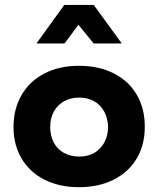

<svg xmlns="http://www.w3.org/2000/svg" viewBox="-20 -758 651 790"><path d="M304.7 12.2Q224.5 12.2 163.6 -18.5Q102.6 -49.1 69.1 -105.4Q35.6 -161.6 35.6 -235.5Q35.6 -310.3 69.1 -367.6Q102.5 -424.8 163.5 -456.1Q224.5 -487.3 304.7 -487.3Q386.2 -487.3 448 -456.1Q509.8 -424.8 543 -367.7Q576.2 -310.5 575.7 -235.4Q575.7 -161.1 542 -105.1Q508.4 -49.1 447 -18.5Q385.6 12.2 304.7 12.2ZM306.6 -113.8Q341.3 -113.8 367.6 -128.8Q393.9 -143.9 409.1 -171.6Q424.3 -199.2 424.8 -235.4Q423.8 -271.5 408.7 -299.1Q393.6 -326.7 367.1 -341.6Q340.6 -356.4 306.6 -356.4Q271.1 -356.4 243.9 -341.6Q216.8 -326.7 201.7 -299.2Q186.5 -271.6 186.5 -235.4Q186.5 -199.2 201.2 -171.5Q215.9 -143.9 243.2 -128.8Q270.5 -113.8 306.6 -113.8ZM244.6 -737.8H365.7L481 -579.1H365.2L302.7 -656.2L245.6 -579.1H129.9Z"/></svg>

Font: DavidDev Light
Style: Regular
Weight: 300
Designer: David.dev
Foundry: David.dev
Version: Version 1.001;FEAKit 1.0